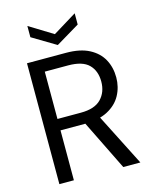

<svg xmlns="http://www.w3.org/2000/svg" viewBox="-131 -988 860 1074"><g transform="rotate(-15 299.0 -450.5)"><path d="M77 0V-700H303Q385 -700 437 -672.5Q489 -645 514 -599Q539 -553 539 -495Q539 -439 513.5 -392Q488 -345 435 -317Q382 -289 299 -289H161V0ZM447 0 293 -313H387L546 0ZM161 -355H297Q377 -355 414.5 -394Q452 -433 452 -494Q452 -556 415.5 -592.5Q379 -629 296 -629H161ZM270 -754 133 -836V-901L270 -817L407 -901V-836Z"/></g></svg>

Font: DM Sans 9pt
Style: Regular
Weight: 400
Designer: Colophon Foundry, Jonny Pinhorn
Foundry: Colophon Foundry
Version: Version 4.004;gftools[0.9.30]